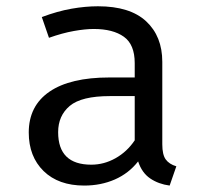

<svg xmlns="http://www.w3.org/2000/svg" viewBox="-20 -571 655 603"><path d="M489.7 -117.9Q489.7 -85.1 500.5 -70.3Q511.3 -55.4 533.8 -48.7L512.8 11.8Q477.9 7.2 451.8 -10.5Q425.6 -28.2 413.8 -64.1Q384.6 -26.7 340.8 -7.4Q296.9 11.8 244.6 11.8Q163.6 11.8 116.9 -33.8Q70.3 -79.5 70.3 -154.9Q70.3 -238.5 135.4 -283.1Q200.5 -327.7 323.6 -327.7H403.1V-372.8Q403.1 -431.3 369 -455.6Q334.9 -480 274.4 -480Q247.7 -480 211.8 -473.6Q175.9 -467.2 133.8 -452.3L111.3 -517.4Q160.5 -535.9 204.4 -543.6Q248.2 -551.3 287.7 -551.3Q388.2 -551.3 439 -504.1Q489.7 -456.9 489.7 -376.9ZM266.7 -53.8Q306.7 -53.8 342.8 -74.1Q379 -94.4 403.1 -130.3V-269.2H325.1Q235.9 -269.2 199.2 -238.5Q162.6 -207.7 162.6 -155.9Q162.6 -53.8 266.7 -53.8Z"/></svg>

Font: FiraCode Nerd Font
Style: Regular
Weight: 400
Designer: Carrois Corporate, Edenspiekermann AG, Nikita Prokopov
Foundry: Carrois Corporate, Edenspiekermann AG, Nikita Prokopov
Version: Version 6.002;Nerd Fonts 2.1.0